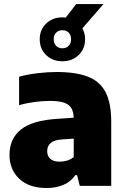

<svg xmlns="http://www.w3.org/2000/svg" viewBox="-20 -910 614 940"><path d="M208.5 10.5Q122 10.5 74.2 -34.8Q26.5 -80 26.5 -151.5Q26.5 -231 82.5 -276Q138.5 -321 264.5 -328.5L368.5 -335.5L389.5 -234.5L285 -227.5Q246 -225 228.5 -210.2Q211 -195.5 211 -170Q211 -145.5 226.8 -132Q242.5 -118.5 272 -118.5Q289 -118.5 307.2 -123.5Q325.5 -128.5 341 -141V-327Q341 -360 330 -379.5Q319 -399 293 -407.5Q267 -416 222.5 -416Q190.5 -416 150.2 -410.8Q110 -405.5 73.5 -395V-534.5Q116 -546 165.5 -551.8Q215 -557.5 257.5 -557.5Q351 -557.5 410 -534.8Q469 -512 496.8 -458.8Q524.5 -405.5 524.5 -314.5V0H370.5L357.5 -52.5H349Q325.5 -19 288.8 -4.2Q252 10.5 208.5 10.5ZM285.5 -610Q237.5 -610 206 -640.5Q174.5 -671 174.5 -717.5Q174.5 -764.5 206 -794.8Q237.5 -825 285.5 -825Q333.5 -825 365 -794.8Q396.5 -764.5 396.5 -717.5Q396.5 -671 365 -640.5Q333.5 -610 285.5 -610ZM285.5 -673.5Q304.5 -673.5 316.2 -685.5Q328 -697.5 328 -717.5Q328 -738.5 316.2 -750.2Q304.5 -762 285.5 -762Q267 -762 255 -750.2Q243 -738.5 243 -717.5Q243 -697.5 255 -685.5Q267 -673.5 285.5 -673.5ZM364 -749 283 -799.5 353 -890H486.5Z"/></svg>

Font: Encode Sans Condensed Thin ExtraBold
Style: Regular
Weight: 800
Version: Version 3.002